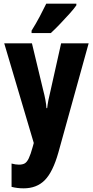

<svg xmlns="http://www.w3.org/2000/svg" viewBox="-20 -786 506 1046"><path d="M3 -550H154L215 -296Q222 -270 227 -243.5Q232 -217 233 -197H237Q239 -216 243.5 -239.5Q248 -263 256 -295L313 -550H463L298 45Q268 151 224 195.5Q180 240 109 240Q91 240 75 238Q59 236 43 232V105Q65 111 83 111Q103 111 115 104Q127 97 137 76Q147 55 158 15L164 -7ZM396 -757Q383 -738 359 -711.5Q335 -685 308 -656.5Q281 -628 257 -606H152V-619Q177 -659 196.5 -696Q216 -733 232 -766H396Z"/></svg>

Font: Noto Sans ExtraCondensed ExtraBold
Style: Regular
Weight: 800
Width: 2
Designer: Monotype Design Team
Foundry: Monotype Imaging Inc.
Version: Version 2.013; ttfautohint (v1.8.4.7-5d5b)